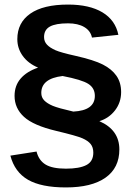

<svg xmlns="http://www.w3.org/2000/svg" viewBox="-20 -717 596 849"><path d="M280.8 -696.8Q375.5 -696.8 432.9 -662.4Q490.2 -627.9 503.4 -563L386.7 -550.8Q380.4 -581.1 352.5 -597.4Q324.7 -613.8 280.8 -613.8Q226.1 -613.8 200.4 -599.4Q174.8 -585 174.8 -553.2Q174.8 -533.2 188 -519.3Q201.2 -505.4 225.3 -494.9Q249.5 -484.4 313.5 -470.2Q395.5 -451.7 434.8 -431.6Q474.1 -411.6 494.9 -381.8Q515.6 -352.1 515.6 -309.6Q515.6 -264.2 488.8 -229.2Q461.9 -194.3 419.4 -181.2Q507.8 -142.6 507.8 -56.2Q507.8 25.4 446.5 68.6Q385.3 111.8 271.5 111.8Q162.6 111.8 103.8 77.9Q44.9 43.9 25.9 -28.8L141.6 -46.9Q151.4 -7.8 181.4 10.5Q211.4 28.8 271.5 28.8Q331.1 28.8 361.8 12.9Q392.6 -2.9 392.6 -42Q392.6 -65.4 380.9 -80.1Q369.1 -94.7 344 -105.7Q318.8 -116.7 228.5 -138.2Q127.9 -162.1 86.2 -200.2Q44.4 -238.3 44.4 -293Q44.4 -338.4 71.3 -369.6Q98.1 -400.9 148.4 -418Q104.5 -436.5 80.6 -469.7Q56.6 -502.9 56.6 -543.9Q56.6 -616.7 114 -656.7Q171.4 -696.8 280.8 -696.8ZM399.4 -293Q399.4 -327.6 370.4 -346.2Q341.3 -364.7 256.8 -380.9Q162.6 -369.6 162.6 -306.2Q162.6 -286.1 175.8 -272.7Q189 -259.3 213.4 -249Q237.8 -238.8 304.2 -223.6Q399.4 -228.5 399.4 -293Z"/></svg>

Font: TypoPRO Liberation Sans
Style: Bold
Weight: 700
Designer: Steve Matteson
Foundry: Ascender Corporation
Version: Version 2.00.1